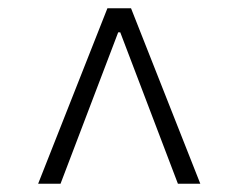

<svg xmlns="http://www.w3.org/2000/svg" viewBox="-20 -763 575 463"><path d="M72 -320 239 -743H296L463 -320H409L326 -538L270 -685H265L209 -538L126 -320Z"/></svg>

Font: Noto Sans TC Thin Light
Style: Regular
Weight: 300
Version: Version 2.004-H2;hotconv 1.0.118;makeotfexe 2.5.65603